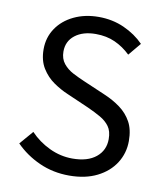

<svg xmlns="http://www.w3.org/2000/svg" viewBox="-78 -732 690 809"><g transform="rotate(10 267.0 -328.0)"><path d="M272 12Q203 12 144 -14.5Q85 -41 42 -85L92 -143Q127 -106 174.5 -83.5Q222 -61 273 -61Q338 -61 374 -90.5Q410 -120 410 -168Q410 -202 395.5 -222Q381 -242 356.5 -256Q332 -270 301 -284L207 -325Q176 -338 145.5 -359Q115 -380 94.5 -413Q74 -446 74 -494Q74 -544 100.5 -583.5Q127 -623 174 -645.5Q221 -668 280 -668Q339 -668 389 -645.5Q439 -623 474 -587L429 -533Q399 -562 362.5 -578.5Q326 -595 280 -595Q225 -595 191.5 -569Q158 -543 158 -499Q158 -468 174.5 -447.5Q191 -427 216 -414Q241 -401 267 -390L360 -350Q398 -334 428.5 -311.5Q459 -289 477 -256.5Q495 -224 495 -175Q495 -123 468 -80.5Q441 -38 391 -13Q341 12 272 12Z"/></g></svg>

Font: .
Style: 
Weight: 400
Designer: Paul D. Hunt, Dalton Maag
Foundry: Dalton Maag Ltd
Version: Version 1.200